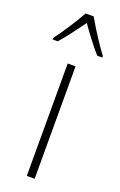

<svg xmlns="http://www.w3.org/2000/svg" viewBox="-172 -807 532 849"><g transform="rotate(20 94.0 -382.0)"><path d="M113 -764H75C51 -720 5 -650 -23 -613V-606H1C30 -638 67 -689 94 -726C122 -687 157 -639 187 -606H211V-613C188 -642 138 -718 113 -764ZM113 0V-529H76V0Z"/></g></svg>

Font: Noto Sans Devanagari Condensed ExtraLight
Style: Regular
Weight: 200
Width: 3
Designer: Jelle Bosma - Monotype Design Team
Foundry: Monotype Imaging Inc.
Version: Version 2.004